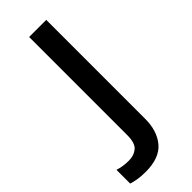

<svg xmlns="http://www.w3.org/2000/svg" viewBox="-313 -570 841 841"><g transform="rotate(-45 107.0 -149.5)"><path d="M26 240Q0 240 -21.5 236.5Q-43 233 -58 228V143Q-42 148 -26 150.5Q-10 153 10 153Q41 153 62 135.5Q83 118 83 69V-539H189V74Q189 149 150.5 194.5Q112 240 26 240Z"/></g></svg>

Font: Noto Sans Gurmukhi Medium
Style: Regular
Weight: 500
Designer: Jelle Bosma - Monotype Design Team
Foundry: Monotype Imaging Inc.
Version: Version 2.004; ttfautohint (v1.8.4.7-5d5b)